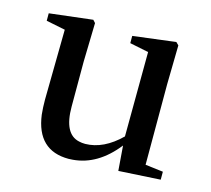

<svg xmlns="http://www.w3.org/2000/svg" viewBox="-85 -635 824 750"><g transform="rotate(15 327.5 -260.0)"><path d="M547.9 -41 620.1 -32.2V0L451.2 9.8L443.4 -90.8Q367.2 5.9 267.6 13.7Q258.8 14.6 251 14.6Q124 14.6 105.5 -125Q102.5 -153.3 102.5 -185.5L106.4 -468.8L29.3 -484.4V-514.6L204.1 -535.2L213.9 -524.4L210 -367.2V-185.5Q210 -75.2 273.4 -61.5Q285.2 -58.6 298.8 -58.6Q373 -59.6 441.4 -127L443.4 -468.8L367.2 -484.4V-513.7L540 -535.2L550.8 -524.4L547.9 -367.2Z"/></g></svg>

Font: GenYoMin JP SemiBold
Style: Regular
Weight: 600
Version: Version 1.001;PS 1;hotconv 16.6.51;makeotf.lib2.5.65220 DEVE